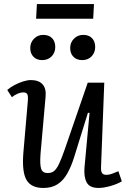

<svg xmlns="http://www.w3.org/2000/svg" viewBox="-20 -918 633 952"><path d="M16 -472Q31 -485 51.5 -496Q72 -507 94 -514Q116 -521 133 -521Q172 -521 191 -500Q210 -479 206 -438L181 -156Q177 -102 184 -81Q191 -60 216 -60Q235 -60 247.5 -69.5Q260 -79 272.5 -105Q285 -131 302 -180L415 -508H497L481 -91Q480 -69 486 -60Q492 -51 508 -51Q520 -51 535.5 -56.5Q551 -62 567 -69L584 -19Q573 -12 558 -6Q543 0 527 4.5Q511 9 496 11.5Q481 14 469 14Q424 14 409.5 -14Q395 -42 399 -88L424 -358L416 -359L348 -140Q333 -92 313.5 -57.5Q294 -23 265.5 -4.5Q237 14 195 14Q134 14 111 -26.5Q88 -67 96 -162L118 -417Q120 -443 115 -451.5Q110 -460 95 -460Q83 -460 67.5 -453.5Q52 -447 39 -436ZM130 -680Q130 -707 148.5 -726Q167 -745 194 -745Q223 -745 238.5 -728.5Q254 -712 254 -685Q254 -657 236 -638.5Q218 -620 189 -620Q162 -620 146 -636.5Q130 -653 130 -680ZM328 -680Q328 -707 346.5 -726Q365 -745 393 -745Q421 -745 436.5 -728.5Q452 -712 452 -685Q452 -657 434 -638.5Q416 -620 388 -620Q360 -620 344 -636.5Q328 -653 328 -680ZM163 -898H446L442 -825H159Z"/></svg>

Font: Literata
Style: Italic
Weight: 400
Italic angle: -2°
Designer: Latin by Veronika Burian and Jose Scaglione. Greek by Irene Vlachou. Cyrillic by Vera Evstafieva
Foundry: TypeTogether
Version: Version 3.103;gftools[0.9.29]